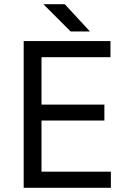

<svg xmlns="http://www.w3.org/2000/svg" viewBox="-20 -896 632 916"><path d="M93 0V-700H507V-623H178V-397H478V-321H178V-77H509V0ZM317 -746 187 -876H289L409 -746Z"/></svg>

Font: Figtree Light
Style: Regular
Weight: 400
Version: Version 2.002